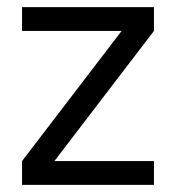

<svg xmlns="http://www.w3.org/2000/svg" viewBox="-20 -520 495 540"><path d="M42 -433V-500H413V-433L133 -67H413V0H42V-67L322 -433Z"/></svg>

Font: Titillium Web
Style: Regular
Weight: 400
Version: Version 1.002;PS 57.000;hotconv 1.0.70;makeotf.lib2.5.55311